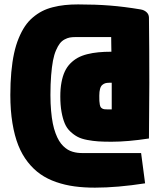

<svg xmlns="http://www.w3.org/2000/svg" viewBox="-20 -728 726 879"><path d="M434.6 -289.8Q434.6 -274.9 434.9 -266Q435.3 -257.1 436.9 -249.3Q438.5 -241.5 440.8 -237.8Q443.1 -234.1 447.9 -231.3Q452.6 -228.5 458.4 -227.8Q464.1 -227.1 473.4 -227.1H491.5V-349.1H479.5Q469.2 -349.1 462.2 -347Q455.1 -345 448.2 -339.1Q441.4 -333.3 438 -320.9Q434.6 -308.6 434.6 -289.8ZM27.3 -293Q27.3 -349.6 31.7 -397.5Q36.1 -445.3 44.4 -483.6Q52.7 -522 65.6 -553Q78.4 -584 93.9 -607.2Q109.4 -630.4 129.8 -647.7Q150.1 -665 172.2 -676.5Q194.3 -688 221.6 -694.9Q248.8 -701.9 276.6 -704.8Q304.4 -707.8 337.6 -707.8Q417.7 -707.8 483 -702.6Q548.3 -697.5 624 -684.8Q640.1 -682.1 650.9 -672.2Q661.6 -662.4 661.9 -647.7Q663.6 -502.9 663.6 -348.9Q663.6 -247.8 661.9 -94Q564.9 -79.1 490.5 -79.1Q455.3 -79.1 430.5 -80.7Q405.8 -82.3 379.4 -87.3Q353 -92.3 335.6 -101.4Q318.1 -110.6 301.9 -125.9Q285.6 -141.1 276.4 -163.1Q267.1 -185.1 261.6 -216.1Q256.1 -247.1 256.1 -287.1Q256.1 -322.5 261.5 -351Q266.8 -379.4 276.6 -400.5Q286.4 -421.6 301.9 -437.4Q317.4 -453.1 335.9 -463.4Q354.5 -473.6 379.3 -479.9Q404.1 -486.1 430.5 -488.6Q457 -491.2 490 -491.2Q489.7 -502.7 489.4 -525.1Q489 -547.6 489 -558.3H326.2Q311 -558.3 299.7 -556.3Q288.3 -554.2 275.8 -547.5Q263.2 -540.8 254.2 -529.3Q245.1 -517.8 236.5 -497.8Q227.8 -477.8 222.5 -450.2Q217.3 -422.6 214.1 -382.9Q210.9 -343.3 210.9 -293Q210.9 -253.9 213.9 -220.8Q216.8 -187.7 221.8 -162.8Q226.8 -137.9 234.4 -117.8Q241.9 -97.7 250.4 -83.7Q258.8 -69.8 269.4 -59.4Q280 -49.1 290.2 -43Q300.3 -36.9 312.4 -33.3Q324.5 -29.8 334.7 -28.6Q345 -27.3 356.9 -27.3H626L644.3 111.3Q516.8 131.1 414.8 131.1Q363.5 131.1 320.6 125.2Q277.6 119.4 237.3 105.5Q197 91.6 165.3 69.5Q133.5 47.4 107.3 14Q81.1 -19.3 63.7 -62.9Q46.4 -106.4 36.9 -164.4Q27.3 -222.4 27.3 -293Z"/></svg>

Font: Digitalt
Style: Medium
Weight: 500
Designer: gluk
Foundry: gluk
Version: Version 0.60